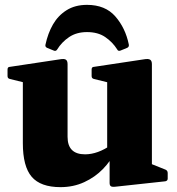

<svg xmlns="http://www.w3.org/2000/svg" viewBox="-20 -755 728 790"><path d="M338 -735Q413 -735 454.5 -687.5Q496 -640 510 -572Q512 -562 503 -558L476 -547Q466 -543 462 -552Q443 -582 413 -602.5Q383 -623 338 -623Q295 -623 264.5 -602.5Q234 -582 215 -551Q210 -543 201 -547L174 -558Q165 -562 167 -571Q177 -618 198 -654.5Q219 -691 254 -713Q289 -735 338 -735ZM605 -162V-50L586 -87L661 -57Q670 -53 670 -43V-20Q670 -11 660 -9L457 13Q442 15 436.5 11.5Q431 8 431 -2V-123L421 -139V-162ZM229 15Q147 15 110.5 -27.5Q74 -70 74 -166V-310H258V-192Q258 -120 330 -120Q382 -120 438 -159L454 -131Q436 -93 403.5 -59.5Q371 -26 326.5 -5.5Q282 15 229 15ZM421 -162V-310H605V-162ZM74 -310V-462L94 -412L21 -430Q11 -432 11 -442V-469Q11 -480 21 -480L227 -511Q244 -514 251 -509.5Q258 -505 258 -491V-310ZM421 -310V-462L440 -412L367 -430Q357 -432 357 -442V-469Q357 -480 367 -480L573 -511Q590 -514 597.5 -509.5Q605 -505 605 -491V-310Z"/></svg>

Font: Hahmlet ExtraBold
Style: Regular
Weight: 800
Designer: Minjoo Ham & Mark Frömberg
Foundry: hypertype
Version: Version 1.002